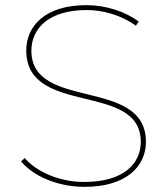

<svg xmlns="http://www.w3.org/2000/svg" viewBox="-20 -723 649 746"><path d="M308 3C474 3 547 -79 547 -172C547 -425 102 -290 102 -526C102 -613 170 -684 317 -684C380 -684 452 -664 508 -623L519 -639C468 -678 391 -703 316 -703C152 -703 82 -619 82 -527C82 -269 527 -407 527 -172C527 -86 459 -16 307 -16C209 -16 120 -57 76 -109L62 -96C109 -38 206 3 308 3Z"/></svg>

Font: Montserrat-Alt1 Thin
Style: Regular
Weight: 100
Designer: Differentunic
Foundry: Differentunic
Version: Version 7.222